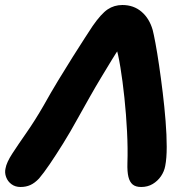

<svg xmlns="http://www.w3.org/2000/svg" viewBox="-39 -732 760 767"><path d="M43 15Q22 15 7 4Q-8 -7 -14.5 -24.5Q-21 -42 -17 -59Q-13 -83 10.5 -119Q34 -155 67.5 -203Q101 -251 135 -310Q164 -362 194 -411.5Q224 -461 251.5 -504.5Q279 -548 300 -580.5Q321 -613 331 -628Q365 -677 391 -694.5Q417 -712 450 -712Q495 -712 526.5 -685Q558 -658 571 -612Q575 -597 582 -559.5Q589 -522 596.5 -471Q604 -420 611 -362.5Q618 -305 622.5 -248.5Q627 -192 627 -145.5Q627 -99 621 -69Q617 -47 604 -28Q591 -9 571 3Q551 15 525 15Q503 15 491 5Q479 -5 474 -25.5Q469 -46 470 -80Q472 -138 468.5 -206.5Q465 -275 458 -341.5Q451 -408 442 -463Q433 -518 423 -549L439 -541Q426 -523 407.5 -492.5Q389 -462 366 -424Q343 -386 319 -343.5Q295 -301 271 -258Q242 -205 213 -158.5Q184 -112 159.5 -76Q135 -40 117 -19Q100 -1 82.5 7Q65 15 43 15Z"/></svg>

Font: Shantell Sans Light
Style: Bold Italic
Weight: 700
Italic angle: -11°
Version: Version 1.011;[c5ecc13dd]